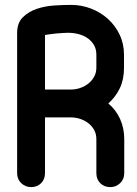

<svg xmlns="http://www.w3.org/2000/svg" viewBox="-20 -756 559 785"><path d="M270 -390Q290 -390 308.5 -396.5Q327 -403 341.5 -414.5Q356 -426 365 -442.5Q374 -459 374 -480V-532Q374 -556 363.5 -573Q353 -590 336.5 -601Q320 -612 299.5 -617Q279 -622 258 -622Q248 -622 235 -621L209 -619Q196 -618 184 -616Q172 -614 164 -613V-390ZM164 -276V-48Q164 -23 148 -7Q132 9 107 9Q84 9 67 -7Q50 -23 50 -48V-621Q50 -662 73 -685Q96 -708 129.5 -719.5Q163 -731 201 -733.5Q239 -736 270 -736Q313 -736 352 -721Q391 -706 421 -679Q451 -652 469 -614.5Q487 -577 487 -532V-479Q487 -431 470 -395.5Q453 -360 423 -333Q454 -307 471 -269.5Q488 -232 488 -187V-48Q488 -23 471 -7Q454 9 431 9Q406 9 390 -7Q374 -23 374 -48V-187Q374 -208 365 -224.5Q356 -241 341 -252.5Q326 -264 307.5 -270Q289 -276 270 -276Z"/></svg>

Font: VDS
Style: Bold
Weight: 700
Designer: artmaker
Foundry: artmaker
Version: Version 1.000 2009 initial release